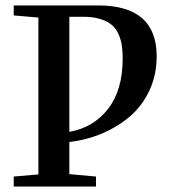

<svg xmlns="http://www.w3.org/2000/svg" viewBox="-20 -683 626 703"><path d="M30.3 0V-36.6L120.6 -44.4V-618.7L30.3 -626.5V-663.1H339.4Q553.7 -663.1 553.7 -476.6Q553.7 -409.2 527.3 -352.3Q501 -295.4 456.1 -257.1Q411.1 -218.8 354.5 -194.6Q297.9 -170.4 233.9 -163.1V-45.4L331.5 -36.6V0ZM284.7 -621.6H233.9V-200.2Q322.3 -215.8 375.7 -284.4Q429.2 -353 429.2 -468.8Q429.2 -496.6 425.8 -518.1Q422.4 -539.6 413.1 -559.8Q403.8 -580.1 387.9 -593Q372.1 -606 345.9 -613.8Q319.8 -621.6 284.7 -621.6Z"/></svg>

Font: Elstob 8pt Medium
Style: Regular
Weight: 500
Designer: Peter S. Baker
Version: Version 1.015